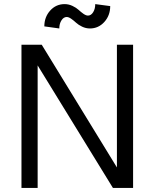

<svg xmlns="http://www.w3.org/2000/svg" viewBox="-20 -919 756 939"><path d="M85 0V-700.2H184.1L551.8 -100.1V-700.2H630.9V0H532.2L164.1 -599.1V0ZM419.9 -779.8Q399.9 -779.8 381.6 -788.6Q363.3 -797.4 352.1 -807.9Q340.8 -818.4 328.4 -827.1Q315.9 -835.9 306.2 -835.9Q291 -835.9 280.5 -819.3Q270 -802.7 270 -779.8L196.8 -790Q196.8 -835.4 225.3 -867.2Q253.9 -898.9 295.9 -898.9Q315.9 -898.9 334.5 -890.1Q353 -881.3 364.3 -870.8Q375.5 -860.4 387.9 -851.6Q400.4 -842.8 410.2 -842.8Q425.3 -842.8 435.5 -859.1Q445.8 -875.5 445.8 -898.9L519 -889.2Q519 -843.3 490.2 -811.5Q461.4 -779.8 419.9 -779.8Z"/></svg>

Font: Uncut Sans
Style: Regular
Weight: 400
Designer: Kasper Nordkvist
Foundry: UNCUT.wtf
Version: Version 1.304;Glyphs 3.2 (3246)